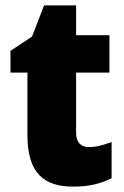

<svg xmlns="http://www.w3.org/2000/svg" viewBox="-20 -684 461 714"><path d="M311 -137C280 -137 263 -155 263 -191V-414H387V-553H263V-664H144L99 -548L19 -495V-414H82V-182C82 -39 144 10 253 10C315 10 355 -2 395 -21V-156C365 -145 339 -137 311 -137Z"/></svg>

Font: Noto Sans Devanagari UI SemiCondensed Black
Style: Regular
Weight: 900
Width: 4
Designer: Jelle Bosma - Monotype Design Team
Foundry: Monotype Imaging Inc.
Version: Version 2.004